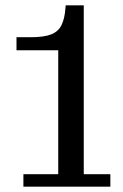

<svg xmlns="http://www.w3.org/2000/svg" viewBox="-20 -702 463 722"><path d="M68 0V-47H199V-513H42V-562H94Q145 -562 172 -572.5Q199 -583 211 -607Q223 -631 226 -670L227 -682H295V-47H395V0Z"/></svg>

Font: Montagu Slab 144pt
Style: Regular
Weight: 400
Designer: Florian Karsten
Foundry: Florian Karsten
Version: Version 1.000; ttfautohint (v1.8.3)